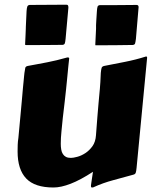

<svg xmlns="http://www.w3.org/2000/svg" viewBox="-20 -791 665 836"><path d="M574.7 -60.5Q573.2 -44.4 570.8 -38.3Q568.4 -32.2 560.1 -30.3Q518.6 -18.6 473.4 -6.6Q428.2 5.4 385.7 24.9Q384.3 25.4 381.3 25.4Q377.4 25.4 376.7 23.4Q376 21.5 376 19Q376 18.1 376.2 15.6Q376.5 13.2 377.4 6.6Q378.4 0 380.1 -11.7Q381.8 -23.4 384.8 -43Q330.1 -7.3 287.8 9Q245.6 25.4 212.9 25.4Q131.3 25.4 94 -13.9Q56.6 -53.2 56.6 -131.3Q56.6 -145.5 57.1 -160.4Q57.6 -175.3 60.1 -190.9Q65.4 -248.5 69.3 -289.8Q73.2 -331.1 75.7 -359.9Q78.1 -388.7 79.8 -407Q81.5 -425.3 82.8 -437.5Q84 -449.7 84.7 -457.8Q85.4 -465.8 86.4 -473.6Q88.4 -489.3 90.1 -495.6Q91.8 -502 101.1 -503.9Q124 -508.3 144.8 -512Q165.5 -515.6 185.8 -519.8Q206.1 -523.9 227.1 -528.8Q248 -533.7 271.5 -540.5Q272.5 -540.5 273.4 -540.8Q274.4 -541 275.4 -541Q281.2 -541 281.2 -537.1V-536.1Q279.3 -519.5 277.8 -504.9Q276.4 -490.2 274.9 -474.9Q273.4 -459.5 271.7 -441.9Q270 -424.3 267.6 -401.1Q265.1 -377.9 261.7 -347.7Q258.3 -317.4 253.4 -277.3Q250.5 -248 247.6 -219Q244.6 -189.9 244.6 -165Q244.6 -151.4 246.6 -139.9Q248.5 -128.4 253.7 -120.4Q258.8 -112.3 267.1 -107.9Q275.4 -103.5 288.6 -103.5Q298.8 -103.5 316.4 -108.2Q334 -112.8 351.6 -124.3Q369.1 -135.7 382.6 -154.5Q396 -173.3 397.9 -202.1Q401.4 -250.5 404.1 -283Q406.7 -315.4 408.7 -337.6Q410.6 -359.9 412.1 -375Q413.6 -390.1 414.8 -404.1Q416 -418 417 -433.8Q418 -449.7 418.9 -473.6Q420.4 -489.7 422.6 -495.8Q424.8 -502 433.6 -503.9Q478 -512.7 524.4 -521.7Q570.8 -530.8 615.2 -544.9Q619.1 -544.9 619.9 -543.7Q620.6 -542.5 620.6 -540ZM89.4 -599.6Q90.8 -627.4 91.3 -639.9Q91.8 -652.3 92 -657.7Q92.3 -663.1 92.3 -665Q92.3 -667 92.5 -673.8Q92.8 -680.7 93.5 -695.8Q94.2 -710.9 95.7 -742.7Q96.7 -757.3 99.1 -762.9Q101.6 -768.6 108.9 -769.5Q147 -769.5 189.7 -770Q232.4 -770.5 269 -770.5Q273.9 -770.5 275.9 -767.8Q277.8 -765.1 277.8 -757.8L265.6 -622.1Q264.2 -607.9 262.2 -602.3Q260.3 -596.7 252.9 -595.7Q215.8 -595.2 176.5 -595Q137.2 -594.7 94.2 -594.7Q91.8 -594.7 90.6 -595.2Q89.4 -595.7 89.4 -598.1ZM395 -598.6Q396.5 -629.4 397.2 -644.3Q397.9 -659.2 398.2 -665.5Q398.4 -671.9 398.2 -673.8Q397.9 -675.8 398.2 -681.4Q398.4 -687 399.2 -700.2Q399.9 -713.4 401.9 -742.2Q402.8 -756.3 404.8 -762Q406.7 -767.6 414.1 -768.6Q452.6 -768.6 495.1 -768.8Q537.6 -769 574.2 -769.5Q578.1 -769.5 580.8 -767.6Q583.5 -765.6 583.5 -759.8L571.8 -621.6Q569.8 -606.9 568.1 -601.6Q566.4 -596.2 558.1 -595.2Q520.5 -594.7 480.7 -594.2Q440.9 -593.8 397.5 -593.8Q396 -593.8 395.5 -594Q395 -594.2 395 -596.7Z"/></svg>

Font: Carter One
Style: Regular
Weight: 400
Designer: vernon adams
Foundry: vernon adams
Version: Version 1.000